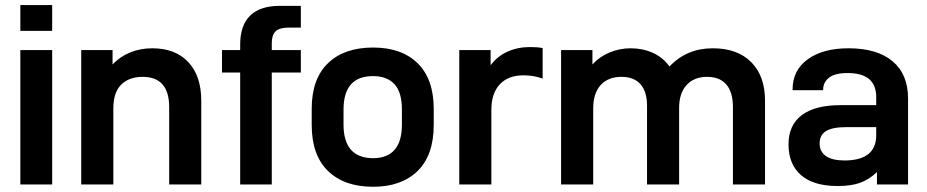

<svg xmlns="http://www.w3.org/2000/svg" viewBox="-20 -713 3583 742"><path d="M58.6 -519.5H181.6V0H58.6ZM58.6 -693.4H181.6V-593.8H58.6Z M293.9 -519.5H415V-463.9Q443.4 -494.1 482.9 -510.3Q522.5 -526.4 568.4 -526.4Q658.2 -526.4 708 -472.7Q757.8 -418.9 757.8 -324.2V0H633.8V-298.8Q633.8 -416 531.2 -416Q478.5 -416 448.2 -385.7Q418 -355.5 418 -293.9V0H293.9Z M1030.3 -545.9V-519.5H1142.6V-432.6H1030.3V0H908.2V-432.6H837.9V-519.5H908.2V-541Q908.2 -615.2 946.8 -652.8Q985.4 -690.4 1061.5 -690.4H1142.6V-606.4H1096.7Q1060.5 -606.4 1045.4 -592.3Q1030.3 -578.1 1030.3 -545.9Z M1184.6 -230.5V-292Q1184.6 -408.2 1247.6 -468.8Q1310.5 -529.3 1421.9 -529.3Q1532.2 -529.3 1594.2 -468.3Q1656.2 -407.2 1656.2 -292V-230.5Q1656.2 -113.3 1593.8 -52.2Q1531.2 8.8 1421.9 8.8Q1310.5 8.8 1247.6 -52.2Q1184.6 -113.3 1184.6 -230.5ZM1533.2 -231.4V-290Q1533.2 -356.4 1504.4 -387.7Q1475.6 -418.9 1421.9 -418.9Q1307.6 -418.9 1307.6 -290V-231.4Q1307.6 -102.5 1421.9 -101.6Q1533.2 -102.5 1533.2 -231.4Z M1754.9 -519.5H1876V-460.9Q1902.3 -496.1 1941.9 -513.7Q1981.4 -531.2 2028.3 -531.2Q2057.6 -531.2 2077.1 -527.3V-409.2Q2043 -421.9 2002.9 -421.9Q1944.3 -421.9 1911.6 -387.2Q1878.9 -352.5 1878.9 -288.1V0H1754.9Z M2148.4 -519.5H2269.5V-463.9Q2296.9 -494.1 2335.9 -510.3Q2375 -526.4 2417 -526.4Q2463.9 -526.4 2502.9 -508.8Q2542 -491.2 2567.4 -456.1Q2633.8 -526.4 2734.4 -526.4Q2830.1 -526.4 2883.3 -472.7Q2936.5 -418.9 2936.5 -324.2V0H2812.5V-298.8Q2812.5 -356.4 2787.1 -386.2Q2761.7 -416 2712.9 -416Q2662.1 -416 2633.3 -384.3Q2604.5 -352.5 2604.5 -295.9V0H2480.5V-303.7Q2480.5 -359.4 2455.1 -387.7Q2429.7 -416 2381.8 -416Q2330.1 -416 2301.3 -384.3Q2272.5 -352.5 2272.5 -293.9V0H2148.4Z M3489.3 -332V0H3369.1V-47.9Q3337.9 -18.6 3303.2 -6.3Q3268.6 5.9 3217.8 5.9Q3124 5.9 3075.7 -36.1Q3027.3 -78.1 3027.3 -155.3Q3027.3 -229.5 3078.6 -268.1Q3129.9 -306.6 3227.5 -306.6H3366.2V-337.9Q3366.2 -430.7 3255.9 -430.7Q3206.1 -430.7 3183.6 -412.6Q3161.1 -394.5 3161.1 -367.2V-364.3H3043V-367.2Q3043 -441.4 3101.6 -483.9Q3160.2 -526.4 3258.8 -526.4Q3370.1 -526.4 3429.7 -476.1Q3489.3 -425.8 3489.3 -332ZM3366.2 -190.4V-221.7H3250Q3197.3 -221.7 3172.4 -206.5Q3147.5 -191.4 3147.5 -158.2Q3147.5 -127 3171.9 -109.9Q3196.3 -92.8 3245.1 -92.8Q3366.2 -93.8 3366.2 -190.4Z"/></svg>

Font: Dinish Expanded
Style: Bold
Weight: 700
Width: 7
Designer: Charles Nix
Foundry: Playbeing
Version: Version 2.005; ttfautohint (v1.8.3)